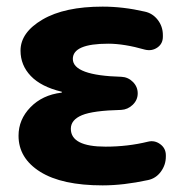

<svg xmlns="http://www.w3.org/2000/svg" viewBox="-20 -550 557 580"><path d="M290 10Q167 10 101.5 -31Q36 -72 36 -140Q36 -189 72 -226Q108 -263 165 -270Q167 -270 167 -272Q167 -273 166 -273Q104 -288 73 -320.5Q42 -353 42 -397Q42 -452 108.5 -491Q175 -530 290 -530Q352 -530 417 -515Q441 -510 456.5 -490Q472 -470 472 -444V-439Q472 -418 455.5 -406.5Q439 -395 418 -400Q355 -418 307 -418Q200 -418 200 -372Q200 -322 347 -318Q367 -317 381.5 -302.5Q396 -288 396 -268Q396 -248 381 -233.5Q366 -219 346 -218Q261 -216 227.5 -202Q194 -188 194 -161Q194 -107 299 -107Q366 -107 427 -122Q447 -127 464 -114.5Q481 -102 481 -81V-77Q481 -52 466 -31.5Q451 -11 427 -6Q353 10 290 10Z"/></svg>

Font: Rounded Mplus 1c ExtraBold
Style: Regular
Weight: 800
Version: Version 1.059.20150529